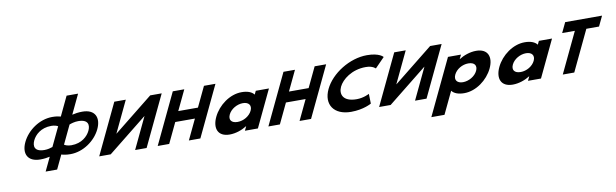

<svg xmlns="http://www.w3.org/2000/svg" viewBox="-60 -1633 8435 2629"><g transform="rotate(-10 4157.0 -318.5)"><path d="M775.5 -629.1C746.9 -637.4 708.3 -644 657.3 -644C479.2 -644 308.8 -521.6 237 -370.5C165.5 -220.1 220.7 -99 398.2 -99C449.1 -99 494.1 -105.6 530.5 -113.9L439.8 77H599.6L691.4 -116.2C720.5 -106.8 761.4 -99 816.9 -99C994.4 -99 1164.8 -220.1 1236.4 -370.5C1308.2 -521.6 1254.2 -644 1076.1 -644C1020.6 -644 972.2 -636.2 934.2 -626.8L1062.6 -897H902.8ZM716.4 -504.8 589.6 -238.2C563.4 -228.8 521.4 -216.9 476.6 -216.9C330.8 -216.9 327.5 -301.1 361.1 -371.8C394.5 -441.9 477.8 -526.1 623.6 -526.1C668.4 -526.1 699.1 -514.2 716.4 -504.8ZM850.6 -216.9C799.3 -216.9 766.6 -232.5 751.3 -242.1L874.3 -500.9C898.7 -510.5 946.3 -526.1 997.6 -526.1C1143.4 -526.1 1146.8 -441.9 1113.4 -371.8C1079.8 -301.1 996.4 -216.9 850.6 -216.9Z M1904.5 -436.1H1902.5L1358.2 -0.9H1198.4L1531.8 -702.1H1691.6L1484.7 -266.9H1486.8L2031 -702.1H2190.8L1857.4 -0.9H1697.6Z M2305.4 -283.2H2578.9L2445.2 -1.9H2605L2938.4 -703.1H2778.6L2645.6 -423.5H2372L2505 -703.1H2345.2L2011.8 -1.9H2171.6Z M2871.1 -256C2799.8 -106 2847.2 15 3011.3 15C3096 15 3183.3 -16 3249.3 -58H3251.7L3224.1 0H3404.6L3648.5 -513H3465.6L3442.3 -464C3411 -505 3353 -528 3269.5 -528C3105.4 -528 2942.4 -406 2871.1 -256ZM3059.1 -256C3092.8 -327 3180.7 -377 3261.8 -377C3341.7 -377 3381.8 -327 3348 -256C3314.8 -186 3230.7 -136 3147.2 -136C3060.1 -136 3025.8 -186 3059.1 -256Z M3844.4 -283.2H4117.9L3984.2 -1.9H4144L4477.4 -703.1H4317.6L4184.6 -423.5H3911L4044 -703.1H3884.2L3550.8 -1.9H3710.6Z M4807 -159.4C4612.6 -159.4 4580.6 -271.6 4625.4 -365.9C4669.9 -459.4 4808.6 -571.6 5003 -571.6C5101.7 -571.6 5138.1 -528.3 5138.1 -528.3L5270.7 -664.3C5270.7 -664.3 5223.3 -728.9 5047.9 -728.9C4807.3 -728.9 4547 -565.7 4451.2 -364.2C4355.9 -163.6 4462.8 -2.1 4702.4 -2.1C4877.7 -2.1 4986.6 -66.7 4986.6 -66.7L4983.3 -202.7C4983.3 -202.7 4905.7 -159.4 4807 -159.4Z M5796.5 -436.1H5794.5L5250.2 -0.9H5090.4L5423.8 -702.1H5583.6L5376.7 -266.9H5378.8L5923 -702.1H6082.8L5749.4 -0.9H5589.6Z M6671.2 -257C6742.5 -407 6695.1 -528 6531 -528C6446.3 -528 6358.9 -497 6293 -455H6290.8L6318.4 -513H6137.9L5770.4 260H5953.1L6100 -49C6131.3 -8 6189.3 15 6272.8 15C6436.9 15 6599.9 -107 6671.2 -257ZM6483.2 -257C6449.5 -186 6361.6 -136 6280.5 -136C6200.6 -136 6160.7 -186 6194.5 -257C6227.7 -327 6311.6 -377 6395.1 -377C6482.2 -377 6516.5 -327 6483.2 -257Z M6807.1 -256C6735.8 -106 6783.2 15 6947.3 15C7032 15 7119.3 -16 7185.3 -58H7187.7L7160.1 0H7340.6L7584.5 -513H7401.6L7378.3 -464C7347 -505 7289 -528 7205.5 -528C7041.4 -528 6878.4 -406 6807.1 -256ZM6995.1 -256C7028.8 -327 7116.7 -377 7197.8 -377C7277.7 -377 7317.8 -327 7284 -256C7250.8 -186 7166.7 -136 7083.2 -136C6996.1 -136 6961.8 -186 6995.1 -256Z M7734.3 -562.9H7910.7L7644 -1.9H7803.8L8070.5 -562.9H8246.9L8313.6 -703.1H7801Z"/></g></svg>

Font: Hussar
Style: BdSuprExtOblFive
Weight: 700
Foundry: Cannot Into Space Fonts
Version: Version 2.00